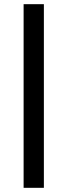

<svg xmlns="http://www.w3.org/2000/svg" viewBox="-20 -800 323 919"><path d="M190 -780V99H93V-780Z"/></svg>

Font: MedMera Sans Display
Style: Regular
Weight: 500
Designer: Kasper Nordkvist
Foundry: UNCUT.wtf
Version: Version 1.300